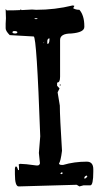

<svg xmlns="http://www.w3.org/2000/svg" viewBox="-34 -669 365 689"><path d="M39.1 -634.8 43 -633.8V-632.8L81.1 -634.8L95.7 -633.8Q163.1 -633.8 226.6 -649.4L232.4 -648.4V-646.5L228.5 -639.6Q237.3 -633.8 251 -633.8Q268.6 -613.3 268.6 -575.2V-572.3Q268.6 -552.7 221.7 -548.8Q181.6 -548.8 181.6 -525.4V-393.6Q181.6 -373 171.9 -373L170.9 -371.1V-361.3L179.7 -351.6L172.9 -337.9V-336.9L180.7 -290Q180.7 -251 188.5 -127.9Q183.6 -88.9 177.7 -83Q177.7 -77.1 188.5 -77.1H192.4Q232.4 -88.9 277.3 -88.9Q300.8 -88.9 300.8 -61.5V-52.7Q300.8 -3.9 290 -3.9H265.6L251 0L241.2 -5.9L33.2 0Q19.5 0 19.5 -43.9V-64.5Q20.5 -71.3 22.5 -71.3H24.4Q27.3 -71.3 31.2 -58.6H34.2V-70.3L33.2 -79.1L38.1 -81.1Q54.7 -81.1 96.7 -75.2H100.6Q107.4 -75.2 109.4 -83L105.5 -120.1L110.4 -179.7Q97.7 -538.1 86.9 -538.1L1 -543Q-13.7 -557.6 -13.7 -567.4V-584L-12.7 -603.5Q-12.7 -621.1 -13.7 -636.7L-9.8 -631.8H-4.9Q18.6 -631.8 38.1 -632.8V-633.8ZM14.6 -557.6 10.7 -554.7V-552.7Q11.7 -548.8 20.5 -548.8Q27.3 -548.8 28.3 -552.7V-553.7Q27.3 -557.6 16.6 -557.6ZM135.7 -520.5V-511.7H137.7Q142.6 -511.7 143.6 -526.4V-531.2H141.6Q135.7 -529.3 135.7 -520.5ZM268.6 -30.3V-28.3H271.5Q276.4 -30.3 279.3 -36.1V-37.1L276.4 -39.1Q268.6 -36.1 268.6 -30.3ZM100.6 -603.5H89.8V-602.5L91.8 -600.6H98.6L100.6 -602.5ZM187.5 -50.8 182.6 -46.9V-45.9L187.5 -43.9L191.4 -47.9L188.5 -50.8ZM179.7 -364.3 181.6 -366.2 184.6 -364.3 181.6 -361.3ZM124 -518.6 121.1 -514.6V-513.7L125 -518.6Z"/></svg>

Font: Love Ya Like A Sister
Style: Regular
Weight: 400
Designer: Kimberly Geswein
Foundry: Kimberly Geswein
Version: Version 1.002 2007